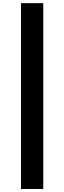

<svg xmlns="http://www.w3.org/2000/svg" viewBox="-20 -982 414 1236"><path d="M258.5 -961.6H115.1V234.4H258.5Z"/></svg>

Font: Inter-Hewn
Style: Bold
Weight: 700
Designer: Rasmus Andersson
Foundry: rsms
Version: Version 3.012;git-f93a4a705